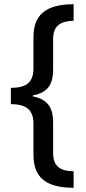

<svg xmlns="http://www.w3.org/2000/svg" viewBox="-20 -737 409 918"><path d="M332 161V82C265 81 234 56 234 -6V-154C234 -222 207 -263 137 -276V-281C206 -293 234 -332 234 -403V-550C234 -614 269 -636 332 -638V-717C197 -716 140 -665 140 -559V-411C140 -342 105 -317 32 -317V-239C109 -239 140 -209 140 -145V2C140 113 200 160 332 161Z"/></svg>

Font: Noto Sans Armenian Condensed Medium
Style: Regular
Weight: 500
Width: 3
Designer: Monotype Design Team
Foundry: Monotype Imaging Inc.
Version: Version 2.008